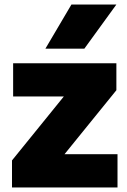

<svg xmlns="http://www.w3.org/2000/svg" viewBox="-20 -828 563 848"><path d="M33 0V-119.5L262 -402H38V-548.5H494V-429.5L265 -147H499V0ZM180.5 -613 295.5 -808H494L352.5 -613Z"/></svg>

Font: Encode Sans XBd
Style: Regular
Weight: 800
Designer: Multiple Designers
Foundry: Impallari Type
Version: Version 3.002; ttfautohint (v1.8.3) -l 8 -r 50 -G 200 -x 14 